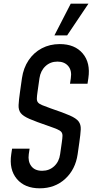

<svg xmlns="http://www.w3.org/2000/svg" viewBox="-20 -1005 510 1041"><path d="M195.5 16Q114 16 71.2 -35Q28.5 -86 41 -169L45.5 -199H140.5L136 -169Q130.5 -130 149.5 -104.5Q168.5 -79 208.5 -79Q247 -79 273.8 -103.8Q300.5 -128.5 306 -169L315 -232Q318.5 -255.5 318.8 -268.5Q319 -281.5 312.5 -289.5Q306 -297.5 289.5 -304.5Q273 -311.5 242.5 -322Q175.5 -345 140.2 -360.2Q105 -375.5 92.2 -392.2Q79.5 -409 80.8 -435.5Q82 -462 88.5 -507L99 -581Q107 -636.5 135 -678.2Q163 -720 206.5 -743Q250 -766 304 -766Q385.5 -766 428.5 -715.2Q471.5 -664.5 459 -581L454.5 -551H359.5L364 -581Q370.5 -622.5 350 -646.8Q329.5 -671 291.5 -671Q253 -671 226.5 -646.2Q200 -621.5 194 -581L183.5 -507Q180 -484 179.8 -470.8Q179.5 -457.5 186 -449.5Q192.5 -441.5 209 -434.8Q225.5 -428 256 -417Q323 -394.5 358.2 -379Q393.5 -363.5 406.2 -346.5Q419 -329.5 417.8 -303.2Q416.5 -277 410 -232L401 -169Q389 -86 333.2 -35Q277.5 16 195.5 16ZM275 -813 363.5 -985H459.5L344 -813Z"/></svg>

Font: Mohave Light Medium
Style: Italic
Weight: 500
Italic angle: -8°
Version: Version 2.003